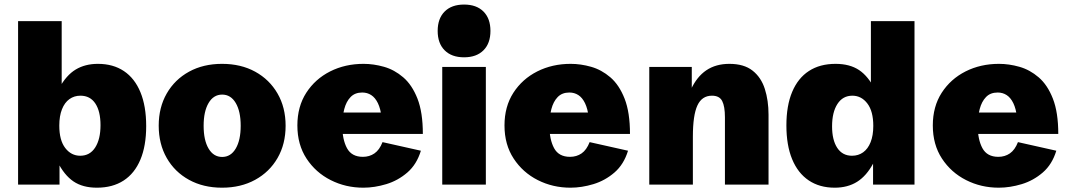

<svg xmlns="http://www.w3.org/2000/svg" viewBox="-20 -827 4787 860"><path d="M414.1 13.7Q350.6 13.7 309.1 -14.4Q267.6 -42.5 237.3 -103L246.6 -102.1V0H61V-732.4H256.3V-424.8L245.1 -432.1Q276.9 -490.2 319.1 -515.6Q361.3 -541 418.5 -541Q486.8 -541 535.2 -508.5Q583.5 -476.1 609.1 -413.8Q634.8 -351.6 634.8 -262.2Q634.8 -173.8 608.9 -112.1Q583 -50.3 533.7 -18.3Q484.4 13.7 414.1 13.7ZM339.4 -129.4Q382.8 -129.4 406.5 -166.5Q430.2 -203.6 430.2 -266.1Q430.2 -328.6 407 -363.5Q383.8 -398.4 340.3 -398.4Q312.5 -398.4 291 -383.1Q269.5 -367.7 257.6 -337.6Q245.6 -307.6 245.6 -264.2Q245.6 -198.7 272.2 -164.1Q298.8 -129.4 339.4 -129.4Z M974.6 13.7Q890.6 13.7 826.7 -21.5Q762.7 -56.6 726.8 -119.4Q690.9 -182.1 690.9 -264.2Q690.9 -345.7 726.8 -408.2Q762.7 -470.7 826.7 -505.9Q890.6 -541 974.6 -541Q1059.1 -541 1123 -505.9Q1187 -470.7 1223.1 -408.2Q1259.3 -345.7 1259.3 -263.7Q1259.3 -181.6 1223.1 -119.1Q1187 -56.6 1122.8 -21.5Q1058.6 13.7 974.6 13.7ZM975.1 -124Q1013.7 -124 1035.9 -161.6Q1058.1 -199.2 1058.1 -263.7Q1058.1 -328.1 1035.9 -365.7Q1013.7 -403.3 975.1 -403.3Q936.5 -403.3 914.3 -365.7Q892.1 -328.1 892.1 -263.7Q892.1 -198.7 914.3 -161.4Q936.5 -124 975.1 -124Z M1607.4 13.7Q1528.3 13.7 1461.2 -20.3Q1394 -54.2 1353 -116.7Q1312 -179.2 1312 -265.1Q1312 -349.6 1351.8 -411.4Q1391.6 -473.1 1458.7 -507.1Q1525.9 -541 1608.4 -541Q1653.3 -541 1700 -527.8Q1746.6 -514.6 1786.1 -480.7Q1825.7 -446.8 1849.9 -385.3Q1874 -323.7 1874 -227.1H1437.5V-322.8H1698.7L1689.5 -300.8Q1684.6 -340.3 1672.6 -365Q1660.6 -389.6 1642.8 -401.1Q1625 -412.6 1602.5 -412.6Q1569.8 -412.6 1550.3 -392.3Q1530.8 -372.1 1522 -338.4Q1513.2 -304.7 1513.2 -264.2Q1513.2 -202.1 1534.2 -163.3Q1555.2 -124.5 1605.5 -124.5Q1634.8 -124.5 1657.2 -139.9Q1679.7 -155.3 1693.4 -190.4L1865.2 -151.9Q1846.7 -90.8 1804.7 -54.4Q1762.7 -18.1 1710.2 -2.2Q1657.7 13.7 1607.4 13.7Z M1960.9 0V-527.3H2156.2V0ZM2058.6 -570.3Q2002.9 -570.3 1971.7 -601.6Q1940.4 -632.8 1940.4 -688.5Q1940.4 -744.1 1971.7 -775.4Q2002.9 -806.6 2058.6 -806.6Q2114.3 -806.6 2145.5 -775.4Q2176.8 -744.1 2176.8 -688.5Q2176.8 -632.8 2145.5 -601.6Q2114.3 -570.3 2058.6 -570.3Z M2535.2 13.7Q2456.1 13.7 2388.9 -20.3Q2321.8 -54.2 2280.8 -116.7Q2239.7 -179.2 2239.7 -265.1Q2239.7 -349.6 2279.5 -411.4Q2319.3 -473.1 2386.5 -507.1Q2453.6 -541 2536.1 -541Q2581.1 -541 2627.7 -527.8Q2674.3 -514.6 2713.9 -480.7Q2753.4 -446.8 2777.6 -385.3Q2801.8 -323.7 2801.8 -227.1H2365.2V-322.8H2626.5L2617.2 -300.8Q2612.3 -340.3 2600.3 -365Q2588.4 -389.6 2570.6 -401.1Q2552.7 -412.6 2530.3 -412.6Q2497.6 -412.6 2478 -392.3Q2458.5 -372.1 2449.7 -338.4Q2440.9 -304.7 2440.9 -264.2Q2440.9 -202.1 2461.9 -163.3Q2482.9 -124.5 2533.2 -124.5Q2562.5 -124.5 2585 -139.9Q2607.4 -155.3 2621.1 -190.4L2793 -151.9Q2774.4 -90.8 2732.4 -54.4Q2690.4 -18.1 2637.9 -2.2Q2585.4 13.7 2535.2 13.7Z M2888.2 0V-527.3H3078.6V-403.8L3074.7 -425.8Q3101.1 -483.4 3143.8 -512.2Q3186.5 -541 3247.1 -541Q3312.5 -541 3350.8 -510.7Q3389.2 -480.5 3405.8 -428.7Q3422.4 -377 3422.4 -313V0H3227.1V-301.3Q3227.1 -350.6 3214.8 -374.5Q3202.6 -398.4 3168.9 -398.4Q3124 -398.4 3103.8 -354.7Q3083.5 -311 3083.5 -214.8V0Z M3718.8 13.7Q3650.9 13.7 3602.3 -19Q3553.7 -51.8 3528.1 -114Q3502.4 -176.3 3502.4 -265.1Q3502.4 -354 3528.3 -415.5Q3554.2 -477.1 3603.3 -509Q3652.3 -541 3722.7 -541Q3786.1 -541 3827.9 -513.2Q3869.6 -485.4 3899.9 -424.3L3880.9 -425.8V-732.4H4076.2V0H3890.6V-103L3891.6 -95.7Q3861.3 -39.1 3819.1 -12.7Q3776.9 13.7 3718.8 13.7ZM3796.4 -129.4Q3824.7 -129.4 3846.2 -144.8Q3867.7 -160.2 3879.6 -190.2Q3891.6 -220.2 3891.6 -263.2Q3891.6 -328.6 3865 -363.5Q3838.4 -398.4 3797.9 -398.4Q3754.9 -398.4 3731 -361.3Q3707 -324.2 3707 -261.2Q3707 -199.7 3730.2 -164.6Q3753.4 -129.4 3796.4 -129.4Z M4453.6 13.7Q4374.5 13.7 4307.4 -20.3Q4240.2 -54.2 4199.2 -116.7Q4158.2 -179.2 4158.2 -265.1Q4158.2 -349.6 4198 -411.4Q4237.8 -473.1 4304.9 -507.1Q4372.1 -541 4454.6 -541Q4499.5 -541 4546.1 -527.8Q4592.8 -514.6 4632.3 -480.7Q4671.9 -446.8 4696 -385.3Q4720.2 -323.7 4720.2 -227.1H4283.7V-322.8H4544.9L4535.6 -300.8Q4530.8 -340.3 4518.8 -365Q4506.8 -389.6 4489 -401.1Q4471.2 -412.6 4448.7 -412.6Q4416 -412.6 4396.5 -392.3Q4377 -372.1 4368.2 -338.4Q4359.4 -304.7 4359.4 -264.2Q4359.4 -202.1 4380.4 -163.3Q4401.4 -124.5 4451.7 -124.5Q4481 -124.5 4503.4 -139.9Q4525.9 -155.3 4539.6 -190.4L4711.4 -151.9Q4692.9 -90.8 4650.9 -54.4Q4608.9 -18.1 4556.4 -2.2Q4503.9 13.7 4453.6 13.7Z"/></svg>

Font: Schibsted Grotesk Black
Style: Regular
Weight: 900
Designer: Bakken & Baeck AS, Henrik Kongsvoll
Foundry: Schibsted ASA
Version: Version 1.100;gftools[0.9.25]